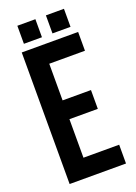

<svg xmlns="http://www.w3.org/2000/svg" viewBox="-157 -896 682 960"><g transform="rotate(-20 184.0 -416.5)"><path d="M150 -405H301V-305H150V-100H340V0H40V-700H340V-600H150ZM161 -833V-737H65V-833ZM313 -833V-737H217V-833Z"/></g></svg>

Font: SVN-Bebas Neue
Style: Bold
Weight: 700
Designer: Ryoichi Tsunekawa
Foundry: Ryoichi Tsunekawa
Version: Version 1.300; ttfautohint (v1.7.9-c794)